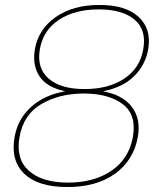

<svg xmlns="http://www.w3.org/2000/svg" viewBox="-20 -731 648 776"><path d="M244 -362Q168 -378 139 -423.5Q110 -469 121 -532Q135 -613 205 -662Q275 -711 382 -711Q489 -711 541 -662Q593 -613 579 -532Q568 -469 522.5 -423.5Q477 -378 396 -362Q475 -348 512.5 -299.5Q550 -251 537 -177Q520 -83 445 -29Q370 25 252 25Q134 25 78 -29Q22 -83 39 -177Q52 -251 106.5 -299.5Q161 -348 244 -362ZM141 -532Q128 -456 176.5 -413.5Q225 -371 322 -371Q419 -371 482.5 -413.5Q546 -456 559 -532Q573 -610 524 -651.5Q475 -693 379 -693Q283 -693 219 -651.5Q155 -610 141 -532ZM59 -177Q43 -89 96.5 -41Q150 7 255 7Q360 7 430.5 -41Q501 -89 517 -177Q533 -267 476 -310Q419 -353 319 -353Q219 -353 146.5 -310Q74 -267 59 -177Z"/></svg>

Font: Poppins Thin
Style: Italic
Weight: 250
Italic angle: -10°
Designer: Ninad Kale (Devanagari), Jonny Pinhorn (Latin)
Foundry: Indian Type Foundry
Version: Version 3.200;PS 1.000;hotconv 16.6.54;makeotf.lib2.5.65590